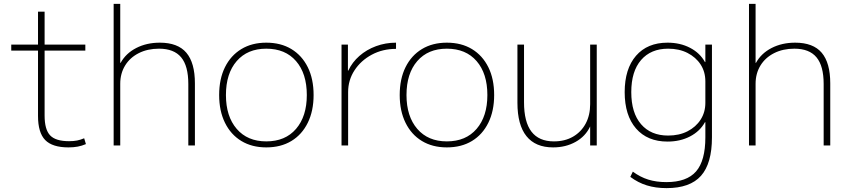

<svg xmlns="http://www.w3.org/2000/svg" viewBox="-20 -750 4378 990"><path d="M333 10Q250 10 213 -28Q176 -66 176 -152V-489H38V-520H176V-690H210V-520H420V-489H210V-154Q210 -82 238.5 -52Q267 -22 336 -22Q360 -22 377.5 -25.5Q395 -29 414 -37L423 -7Q402 2 380.5 6Q359 10 333 10Z M566 0V-730H600V-426H602Q629 -475 682.5 -502.5Q736 -530 804 -530Q897 -530 941 -478Q985 -426 985 -320V0H951V-317Q951 -410 914 -454.5Q877 -499 800 -499Q741 -499 695.5 -476Q650 -453 625 -412Q600 -371 600 -318V0Z M1353 10Q1279 10 1224.5 -23Q1170 -56 1140 -117Q1110 -178 1110 -260Q1110 -343 1140 -403.5Q1170 -464 1224.5 -497Q1279 -530 1353 -530Q1428 -530 1482.5 -497Q1537 -464 1567 -403.5Q1597 -343 1597 -260Q1597 -178 1567 -117Q1537 -56 1482.5 -23Q1428 10 1353 10ZM1353 -21Q1451 -21 1506.5 -85.5Q1562 -150 1562 -260Q1562 -371 1506.5 -435Q1451 -499 1353 -499Q1256 -499 1200.5 -435Q1145 -371 1145 -260Q1145 -150 1200.5 -85.5Q1256 -21 1353 -21Z M1741 0V-520H1774V-386H1776Q1796 -429 1833 -461.5Q1870 -494 1919 -512Q1968 -530 2022 -530V-498Q1953 -498 1897 -468Q1841 -438 1808 -387.5Q1775 -337 1775 -275V0Z M2284 10Q2210 10 2155.5 -23Q2101 -56 2071 -117Q2041 -178 2041 -260Q2041 -343 2071 -403.5Q2101 -464 2155.5 -497Q2210 -530 2284 -530Q2359 -530 2413.5 -497Q2468 -464 2498 -403.5Q2528 -343 2528 -260Q2528 -178 2498 -117Q2468 -56 2413.5 -23Q2359 10 2284 10ZM2284 -21Q2382 -21 2437.5 -85.5Q2493 -150 2493 -260Q2493 -371 2437.5 -435Q2382 -499 2284 -499Q2187 -499 2131.5 -435Q2076 -371 2076 -260Q2076 -150 2131.5 -85.5Q2187 -21 2284 -21Z M2832 10Q2741 10 2694.5 -48Q2648 -106 2648 -220V-520H2682V-223Q2682 -121 2720.5 -71Q2759 -21 2836 -21Q2893 -21 2935 -45.5Q2977 -70 3000 -113Q3023 -156 3023 -213V-520H3057V0H3023V-98Q2999 -47 2948 -18.5Q2897 10 2832 10Z M3417 220Q3361 220 3315.5 206Q3270 192 3230 162L3243 135Q3281 163 3322.5 176Q3364 189 3416 189Q3521 189 3569 134Q3617 79 3617 -42V-120H3615Q3589 -73 3538 -46.5Q3487 -20 3422 -20Q3318 -20 3259.5 -87.5Q3201 -155 3201 -275Q3201 -395 3259.5 -462.5Q3318 -530 3422 -530Q3487 -530 3538 -503.5Q3589 -477 3615 -430H3617V-520H3651V-42Q3651 93 3594.5 156.5Q3538 220 3417 220ZM3425 -51Q3482 -51 3525 -73Q3568 -95 3592.5 -133Q3617 -171 3617 -220V-330Q3617 -380 3592.5 -417.5Q3568 -455 3525 -477Q3482 -499 3425 -499Q3336 -499 3285.5 -440.5Q3235 -382 3235 -275Q3235 -168 3285.5 -109.5Q3336 -51 3425 -51Z M3842 0V-730H3876V-426H3878Q3905 -475 3958.5 -502.5Q4012 -530 4080 -530Q4173 -530 4217 -478Q4261 -426 4261 -320V0H4227V-317Q4227 -410 4190 -454.5Q4153 -499 4076 -499Q4017 -499 3971.5 -476Q3926 -453 3901 -412Q3876 -371 3876 -318V0Z"/></svg>

Font: M PLUS 2 ExtraLight
Style: Regular
Weight: 250
Designer: Coji Morishita
Foundry: UNDERFOREST DESIGN
Version: Version 1.001